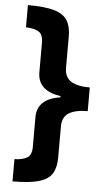

<svg xmlns="http://www.w3.org/2000/svg" viewBox="-59 -751 512 946"><g transform="rotate(5 197.0 -278.0)"><path d="M40 48Q79 47 102 34Q125 21 125 -21V-167Q125 -258 239 -275V-281Q125 -298 125 -389V-535Q125 -577 102 -590Q79 -603 40 -604V-714Q126 -714 172 -700Q218 -686 236 -656Q254 -626 254 -578V-423Q254 -376 286 -356Q318 -336 379 -336V-219Q318 -219 286 -199Q254 -179 254 -132V22Q254 70 236 100Q218 130 172 144Q126 158 40 158Z"/></g></svg>

Font: Noto Sans Myanmar
Style: Bold
Weight: 700
Designer: Monotype Design Team
Foundry: Monotype Imaging Inc.
Version: Version 2.107; ttfautohint (v1.8.4.7-5d5b)